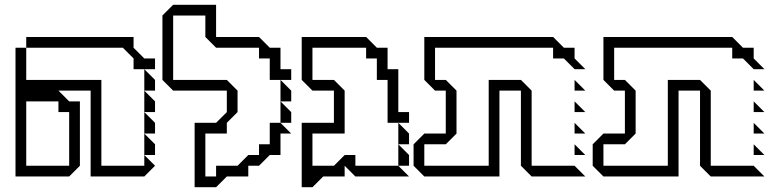

<svg xmlns="http://www.w3.org/2000/svg" viewBox="-20 -740 3256 805"><path d="M90 -540V-585H540V-540L585 -495H630V-450H540V-495L495 -540ZM585 -360V-450L630 -405V-360ZM585 -270V-360L630 -315V-270ZM585 -180V-270L630 -225V-180ZM585 -90V-180L630 -135V-90ZM90 -45H270V-270H225V-315H90ZM45 0V-540H90V-405H405V-45H585V-90L630 -45L585 0H360V-360H225L270 -315H315V-45L270 0Z M1156 -315V-405L1201 -360V-315ZM1156 -225V-315L1201 -270V-225ZM796 45V-225H886L931 -270V-360H706L661 -405V-675L706 -720H886V-585H1066L1111 -540H1156V-450H1201V-405H1111V-495H1066V-540H886L841 -585V-675H706V-405H931L976 -360V-270L931 -225V-180H841V0H886V-45H976L1021 -90H1066V-135H1111V-225H1156L1201 -180H1156V-90H1111L1066 -45H1021V0H931L886 45Z M1650 -135V-225L1695 -180V-135ZM1650 -45V-135L1695 -90V-45ZM1245 45V-225H1380V-360H1290L1245 -405V-585H1515L1560 -540H1605V-450H1650V-270H1695V-225H1605V-405H1560V-495H1515V-540H1290V-405H1380L1425 -360V-180H1290V-45H1380L1425 -90H1470V-45H1650L1695 0H1470L1425 -45V0H1335L1290 45Z M2389 -360V-405L2434 -360ZM2389 -270V-315L2434 -270ZM2389 -180V-225L2434 -180ZM1714 -45V-135L1759 -180H1849V-360H1804L1759 -405V-585H2299L2344 -540H2389V-495L2434 -450H2389L2344 -495H2299V-540H1804V-405H1849L1894 -360V-180L1849 -135H1759V-45H2029V-405H2164L2209 -360V-45H2389L2434 0H2209L2164 -45V-360H2074V0H1759ZM2389 -90V-135L2434 -90Z M3140 -360V-405L3185 -360ZM3140 -270V-315L3185 -270ZM3140 -180V-225L3185 -180ZM2465 -45V-135L2510 -180H2600V-360H2555L2510 -405V-585H3050L3095 -540H3140V-495L3185 -450H3140L3095 -495H3050V-540H2555V-405H2600L2645 -360V-180L2600 -135H2510V-45H2780V-405H2915L2960 -360V-45H3140L3185 0H2960L2915 -45V-360H2825V0H2510ZM3140 -90V-135L3185 -90Z"/></svg>

Font: Rubik Iso
Style: Regular
Weight: 400
Designer: Hubert and Fischer, NaN
Foundry: Hubert and Fischer, NaN
Version: Version 2.200